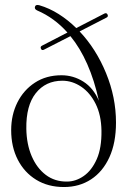

<svg xmlns="http://www.w3.org/2000/svg" viewBox="-20 -743 510 773"><path d="M447 -249.5Q447 -168 420.5 -110Q394 -52 346.8 -21Q299.5 10 237.5 10Q173.5 10 125.8 -19.2Q78 -48.5 51.5 -100.2Q25 -152 25 -219Q25 -280.5 50 -330.5Q75 -380.5 120.5 -410.2Q166 -440 227.5 -440Q275 -440 315.5 -414.5Q356 -389 378 -337.5Q360 -420 331.2 -485Q302.5 -550 263.5 -597.5L157 -543Q148.5 -538.5 145 -546.5Q141 -555 149 -559L251.5 -612Q198.5 -671.5 129.5 -701Q117.5 -706.5 121 -716.5Q123.5 -725.5 138 -722Q179 -710 216.5 -686.2Q254 -662.5 287 -630L400.5 -688.5Q409 -692.5 413 -684.5Q417 -676 408.5 -672L300.5 -616.5Q367 -546 407 -448.5Q447 -351 447 -249.5ZM86 -224.5Q87 -162.5 107.5 -114.5Q128 -66.5 164.2 -39Q200.5 -11.5 249.5 -12Q285 -12 317.2 -34.5Q349.5 -57 369.5 -102.2Q389.5 -147.5 388.5 -217Q387.5 -280 365 -325Q342.5 -370 306.8 -394Q271 -418 231 -418Q164 -418 124.2 -368Q84.5 -318 86 -224.5Z"/></svg>

Font: Fraunces 144pt Soft Light
Style: Regular
Weight: 300
Version: Version 1.000;[0bf87f6ff]